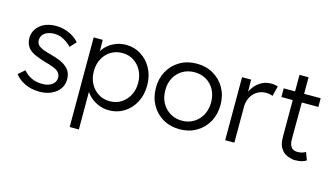

<svg xmlns="http://www.w3.org/2000/svg" viewBox="-96 -987 2657 1536"><g transform="rotate(15 1232.0 -219.5)"><path d="M40 -81 93 -127Q122 -92 161.5 -74Q201 -56 250 -56Q275 -56 295 -61.5Q315 -67 330 -78Q345 -89 353 -104Q361 -119 361 -137Q361 -170 332 -192Q319 -201 295 -210.5Q271 -220 237 -229Q181 -245 144 -261.5Q107 -278 86 -300Q71 -318 63.5 -339Q56 -360 56 -385Q56 -417 69.5 -444Q83 -471 107.5 -491.5Q132 -512 165.5 -522.5Q199 -533 238 -533Q275 -533 311 -523Q347 -513 378 -494Q409 -475 431 -449L385 -399Q366 -419 343 -435Q320 -451 294.5 -460Q269 -469 242 -469Q218 -469 197.5 -463Q177 -457 162.5 -446.5Q148 -436 140.5 -421Q133 -406 133 -388Q133 -373 139 -361Q145 -349 156 -340Q170 -329 195.5 -319.5Q221 -310 259 -300Q303 -288 333.5 -275.5Q364 -263 384 -246Q411 -226 422.5 -200Q434 -174 434 -141Q434 -97 409.5 -63Q385 -29 342 -9.5Q299 10 244 10Q177 10 124 -15Q71 -40 40 -81Z M552 220V-522H627L629 -395L615 -393Q624 -431 654 -462.5Q684 -494 727 -513Q770 -532 818 -532Q888 -532 943.5 -497Q999 -462 1032 -401Q1065 -340 1065 -261Q1065 -183 1033 -122Q1001 -61 945 -25.5Q889 10 819 10Q770 10 726 -10Q682 -30 651 -62.5Q620 -95 610 -133H628V220ZM990 -261Q990 -319 966 -364Q942 -409 901 -435Q860 -461 807 -461Q754 -461 712.5 -435.5Q671 -410 647 -365Q623 -320 623 -262Q623 -204 647 -159Q671 -114 712.5 -88Q754 -62 807 -62Q860 -62 901 -88Q942 -114 966 -159Q990 -204 990 -261Z M1137 -263Q1137 -341 1171.5 -402Q1206 -463 1266.5 -498Q1327 -533 1405 -533Q1482 -533 1542.5 -498Q1603 -463 1637.5 -402Q1672 -341 1672 -263Q1672 -184 1637.5 -122Q1603 -60 1542.5 -25Q1482 10 1405 10Q1327 10 1266.5 -25Q1206 -60 1171.5 -122Q1137 -184 1137 -263ZM1594 -263Q1594 -321 1570 -366Q1546 -411 1503 -436.5Q1460 -462 1405 -462Q1350 -462 1306.5 -436.5Q1263 -411 1238.5 -365.5Q1214 -320 1215 -263Q1214 -205 1238.5 -159.5Q1263 -114 1306.5 -87.5Q1350 -61 1405 -61Q1460 -61 1503 -87.5Q1546 -114 1570 -159.5Q1594 -205 1594 -263Z M1781 0V-522H1856L1858 -383L1850 -402Q1861 -437 1885.5 -467Q1910 -497 1944 -515Q1978 -533 2019 -533Q2036 -533 2051 -530.5Q2066 -528 2076 -524L2055 -440Q2042 -446 2028.5 -448.5Q2015 -451 2003 -451Q1969 -451 1942 -439Q1915 -427 1896 -405.5Q1877 -384 1867 -356Q1857 -328 1857 -296V0Z M2126 -522H2220V-659H2295V-522H2432V-450H2295L2294 -148Q2294 -59 2361 -59Q2405 -59 2430 -77L2454 -13Q2422 10 2358 10Q2336 10 2306 -1Q2276 -12 2261 -28Q2237 -53 2228.5 -80.5Q2220 -108 2220 -149V-450H2126Z"/></g></svg>

Font: Mach Light
Style: Regular
Weight: 300
Version: Version 1.002